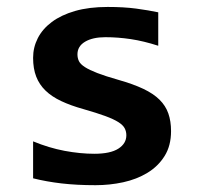

<svg xmlns="http://www.w3.org/2000/svg" viewBox="-20 -527 590 558"><path d="M477.1 -146Q477.1 -103.5 458.3 -73.5Q439.5 -43.5 408.4 -24.7Q377.4 -5.9 338.1 2.7Q298.8 11.2 257.8 11.2Q203.1 11.2 159.2 6.1Q115.2 1 76.2 -8.8V-116.2Q122.1 -97.2 167.7 -88.6Q213.4 -80.1 253.9 -80.1Q300.8 -80.1 324 -95Q347.2 -109.9 347.2 -133.8Q347.2 -145 342.3 -154.3Q337.4 -163.6 324 -172.1Q310.5 -180.7 286.1 -189.7Q261.7 -198.7 222.2 -210Q185.5 -220.2 158 -233.2Q130.4 -246.1 112.3 -263.7Q94.2 -281.2 85.2 -304.4Q76.2 -327.6 76.2 -358.9Q76.2 -389.2 89.8 -416Q103.5 -442.9 130.6 -463.1Q157.7 -483.4 198.2 -495.1Q238.8 -506.8 293 -506.8Q339.8 -506.8 376 -502Q412.1 -497.1 439.9 -491.2V-394Q397.5 -407.7 360.1 -413.3Q322.8 -418.9 286.1 -418.9Q249.5 -418.9 227.3 -405.8Q205.1 -392.6 205.1 -369.1Q205.1 -357.9 209.5 -349.1Q213.9 -340.3 226.8 -332Q239.7 -323.7 262.9 -314.7Q286.1 -305.7 324.2 -294.9Q367.2 -282.7 396.5 -268.8Q425.8 -254.9 443.6 -237.3Q461.4 -219.7 469.2 -197.3Q477.1 -174.8 477.1 -146Z"/></svg>

Font: Code New Roman
Style: Bold
Weight: 700
Monospace: yes
Designer: Sam Radian
Foundry: Code New Roman
Version: Version 1.508 October 19, 2014